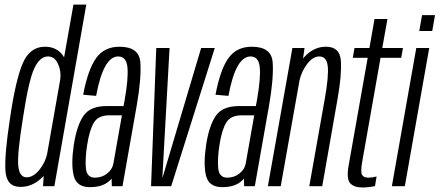

<svg xmlns="http://www.w3.org/2000/svg" viewBox="-20 -805 1900 830"><path d="M166 0 169 -44.5Q163.5 -38 156.5 -32.5Q117 3 68.5 3Q8 3 3.5 -66.5Q-1 -136 23 -291.5Q47 -457.5 77.8 -530.2Q108.5 -603 174.5 -603Q223 -603 250.5 -567.5Q254 -562.5 257 -557L297.5 -785H353L215 0ZM183.5 -138.5 240.5 -462Q245 -496.5 231.5 -527Q217 -561 187.5 -561Q152 -561 127.8 -508.5Q103.5 -456 79 -293.5Q54 -138.5 59 -88.5Q64 -38.5 95 -38.5Q124.5 -38.5 151.5 -72.5Q175.5 -103 183.5 -138.5Z M463.5 0 462.5 -33Q457.5 -27 451 -21.5Q422.5 4 368.5 4Q311 4 298.8 -44.8Q286.5 -93.5 299 -178.5Q312 -262 340.8 -304.2Q369.5 -346.5 441 -346.5H514L518.5 -370.5Q535.5 -466 531 -513.5Q526.5 -561 491 -561Q427 -561 395.5 -390.5L339.5 -395.5Q360.5 -505.5 395.8 -554.2Q431 -603 496.5 -603Q582 -603 586.8 -534.8Q591.5 -466.5 571 -348.5L509.5 0ZM470 -97 507 -306.5H452.5Q405 -306.5 386 -275Q367 -243.5 357 -180Q347.5 -120 351.2 -78.5Q355 -37 390 -37Q421 -37 443.5 -55.2Q466 -73.5 470 -97.5Z M633 0 655.5 -597.5H713L682 -40H683.5L849.5 -597.5H908.5L720 0Z M1035.5 0 1034.5 -33Q1029.5 -27 1023 -21.5Q994.5 4 940.5 4Q883 4 870.8 -44.8Q858.5 -93.5 871 -178.5Q884 -262 912.8 -304.2Q941.5 -346.5 1013 -346.5H1086L1090.5 -370.5Q1107.5 -466 1103 -513.5Q1098.5 -561 1063 -561Q999 -561 967.5 -390.5L911.5 -395.5Q932.5 -505.5 967.8 -554.2Q1003 -603 1068.5 -603Q1154 -603 1158.8 -534.8Q1163.5 -466.5 1143 -348.5L1081.5 0ZM1042 -97 1079 -306.5H1024.5Q977 -306.5 958 -275Q939 -243.5 929 -180Q919.5 -120 923.2 -78.5Q927 -37 962 -37Q993 -37 1015.5 -55.2Q1038 -73.5 1042 -97.5Z M1138 0 1244 -597.5H1296.5L1290 -552Q1294 -556.5 1297.5 -560.5Q1337 -603 1389 -603Q1449.5 -603 1453.5 -542Q1457.5 -481 1439.5 -379L1373 0H1317L1384.5 -380.5Q1401.5 -477 1396.8 -519Q1392 -561 1360.5 -561Q1331.5 -561 1306 -526Q1283.5 -495.5 1275 -458.5L1193.5 0Z M1546.5 5.5Q1510.5 5.5 1493.8 -13Q1477 -31.5 1487 -89L1569.5 -555H1505L1512.5 -597.5H1577L1599 -723H1655L1632.5 -597.5H1722L1714.5 -555H1625L1545.5 -104Q1538 -61 1545.2 -49Q1552.5 -37 1572.5 -37Q1589.5 -37 1608 -42L1601 -0.5Q1572.5 5.5 1546.5 5.5Z M1674 0 1779.5 -597.5H1835.5L1730 0ZM1804.5 -739.5H1860.5L1848.5 -671H1792.5Z"/></svg>

Font: Anybody Condensed Light
Style: Italic
Weight: 300
Width: 3
Italic angle: -10°
Designer: Tyler Finck
Foundry: Etcetera Type Company
Version: Version 1.010; ttfautohint (v1.8.3) -l 8 -r 50 -G 200 -x 14 